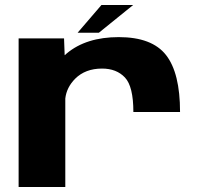

<svg xmlns="http://www.w3.org/2000/svg" viewBox="-20 -743 807 763"><path d="M510 -298Q510 -399.5 476.5 -435Q443 -470.5 385.5 -470.5Q319 -470.5 278.5 -430Q244.5 -395.5 239.5 -351.5V0H54V-590.5H234.5L237 -523.5Q240.5 -527 245 -530.5Q322.5 -595.5 452 -595.5Q584 -595.5 639.8 -524.2Q695.5 -453 695.5 -298ZM288.5 -613 383 -723H509L373 -613Z"/></svg>

Font: Anybody ExtraExpanded Regular
Style: Bold
Weight: 700
Width: 8
Designer: Tyler Finck
Foundry: Etcetera Type Company
Version: Version 1.010; ttfautohint (v1.8.3) -l 8 -r 50 -G 200 -x 14 